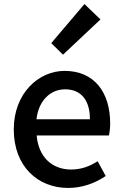

<svg xmlns="http://www.w3.org/2000/svg" viewBox="-20 -914 606 948"><path d="M317 14C388 14 452 -11 502 -45L462 -118C422 -92 380 -77 331 -77C236 -77 170 -140 161 -245H518C521 -259 524 -281 524 -304C524 -459 445 -564 299 -564C171 -564 48 -454 48 -275C48 -93 166 14 317 14ZM160 -325C171 -421 232 -473 301 -473C381 -473 424 -419 424 -325ZM291 -644 476 -818 397 -894 233 -701Z"/></svg>

Font: ChiuKong Gothic CL Medium
Style: Regular
Weight: 500
Designer: Ryoko NISHIZUKA 西塚涼子 (kana, bopomofo & ideographs); Paul D. Hunt (Latin, Greek & Cyrillic); Sandoll Communications 산돌커뮤니
Foundry: Adobe
Version: Version 1.300